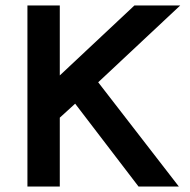

<svg xmlns="http://www.w3.org/2000/svg" viewBox="-20 -680 691 700"><path d="M80 0V-660H198V-405L470 -660H637L338 -380L632 0H485L254 -302L198 -251V0Z"/></svg>

Font: Lil Grotesk Bold
Style: Regular
Weight: 700
Designer: Bastien Sozeau
Foundry: NBR — Bastien Sozeau
Version: Version 4.002; ttfautohint (v1.8.4.7-5d5b)